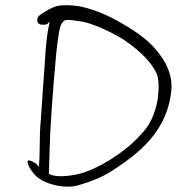

<svg xmlns="http://www.w3.org/2000/svg" viewBox="-20 -675 688 730"><path d="M194.3 -651.4Q226.6 -659.2 280.3 -651.4Q352.5 -636.7 420.9 -598.6Q517.6 -546.9 565.4 -495.1Q641.6 -410.2 630.9 -326.2Q616.2 -193.4 502.9 -96.7Q459 -58.6 399.4 -21.5Q345.7 11.7 266.6 32.2Q224.6 39.1 179.2 26.4Q133.8 13.7 111.3 -11.7Q94.7 -30.3 88.9 -45.9Q81.1 -64.5 88.9 -65.4Q93.8 -65.4 105.5 -59.6Q117.2 -53.7 122.1 -47.9Q125 -41 127.9 -41Q130.9 -72.3 130.9 -111.3Q130.9 -174.8 134.8 -213.9Q147.5 -403.3 149.4 -420.9Q154.3 -515.6 163.1 -563.5Q169.9 -592.8 168 -591.8Q167 -591.8 163.1 -586.9Q156.2 -578.1 132.8 -582Q116.2 -589.8 124 -609.4Q127 -616.2 151.4 -630.9Q175.8 -645.5 194.3 -651.4ZM298.8 -591.8 252.9 -598.6Q233.4 -600.6 226.6 -597.7Q219.7 -594.7 210.9 -579.1Q203.1 -557.6 194.3 -476.6Q170.9 -225.6 168 -85L166 -13.7L178.7 -8.8Q211.9 0 271.5 -11.7Q330.1 -24.4 406.2 -72.3Q476.6 -118.2 516.6 -165Q564.5 -212.9 579.1 -294.9Q587.9 -358.4 577.1 -391.6Q550.8 -455.1 450.2 -524.4Q367.2 -574.2 298.8 -591.8Z"/></svg>

Font: JasonHandwriting2
Style: Regular
Weight: 400
Version: Version 1.05.10